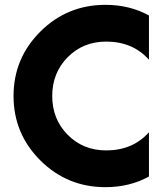

<svg xmlns="http://www.w3.org/2000/svg" viewBox="-20 -762 679 794"><path d="M419 -140Q529 -140 596 -215V-32Q516 12 416 12Q258 12 147 -98.5Q36 -209 36 -365Q36 -521 147 -631.5Q258 -742 416 -742Q516 -742 596 -698V-515Q529 -590 419 -590Q324 -590 260 -525.5Q196 -461 196 -365Q196 -269 260 -204.5Q324 -140 419 -140Z"/></svg>

Font: Freely
Style: Bold
Weight: 700
Designer: Kris Sowersby
Foundry: Klim Type Foundry
Version: Version 1.006;hotconv 1.0.113;makeotfexe 2.5.65598;200799169